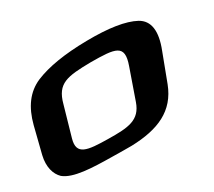

<svg xmlns="http://www.w3.org/2000/svg" viewBox="-100 -733 578 519"><g transform="rotate(-20 188.5 -473.5)"><path d="M371 -537C382 -591 371 -624 339 -635C306 -646 256 -645 188 -632C120 -619 69 -601 33 -578C-2 -555 -20 -518 -24 -467L-30 -383C-32 -349 -20 -325 -2 -313C28 -296 85 -304 146 -314C171 -318 190 -321 206 -324C288 -341 340 -375 354 -447ZM152 -363C90 -353 56 -350 61 -398L71 -493C76 -551 106 -560 179 -574C255 -587 283 -589 273 -529L257 -431C249 -382 215 -373 152 -363Z"/></g></svg>

Font: Gamestation Warped
Style: Italic
Weight: 400
Designer: Jonas Hecksher
Foundry: Jonas Hecksher, Playtypeª, e-types AS
Version: Version 1.003